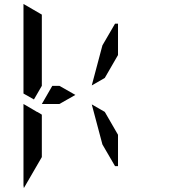

<svg xmlns="http://www.w3.org/2000/svg" viewBox="-20 -981 856 973"><path d="M281 -454H238H192L245 -546H281L362 -500ZM99 -507V-959Q99 -959 99 -961L192 -907V-905V-895V-861V-782V-578V-546L152 -477ZM192 -218V-185L101 -28Q99 -36 99 -41V-454L147 -426L169 -413V-414L192 -400ZM445 -548 499 -751 563 -861H578V-702L511 -586ZM578 -298V-139H563L499 -249L445 -452L511 -414Z"/></svg>

Font: DSEG14 Modern Mini
Style: Regular
Weight: 400
Designer: Keshikan(Twitter:@keshinomi_88pro)
Version: Version 0.46